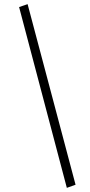

<svg xmlns="http://www.w3.org/2000/svg" viewBox="-20 -732 435 925"><path d="M72 -698 113 -712 344 158 302 173Z"/></svg>

Font: Ysabeau Infant Semilight
Style: Italic
Weight: 300
Italic angle: -12°
Designer: Christian Thalmann (Catharsis Fonts)
Version: Version 0.003